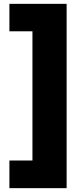

<svg xmlns="http://www.w3.org/2000/svg" viewBox="-20 -813 431 1000"><path d="M327 167H29V23H149V-650H29V-793H327Z"/></svg>

Font: Mona Sans Black
Style: Regular
Weight: 900
Designer: Deni Anggara
Foundry: GitHub
Version: Version 2.000